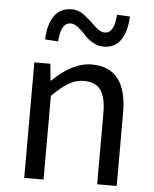

<svg xmlns="http://www.w3.org/2000/svg" viewBox="-56 -853 721 899"><g transform="rotate(5 305.0 -403.0)"><path d="M91.8 0V-543H167L174.8 -464.8H177.7Q271.5 -556.6 360.4 -556.6Q526.4 -556.6 526.4 -343.8V0H434.6V-332Q434.6 -408.2 410.2 -442.4Q385.7 -476.6 332 -476.6Q293 -476.6 259.8 -457Q226.6 -437.5 182.6 -393.6V0ZM407.2 -644.5Q380.9 -644.5 356 -659.2Q331.1 -673.8 315.9 -691.9Q300.8 -710 281.7 -724.6Q262.7 -739.3 246.1 -739.3Q199.2 -739.3 194.3 -650.4L132.8 -654.3Q134.8 -723.6 162.6 -764.6Q190.4 -805.7 246.1 -805.7Q279.3 -805.7 308.6 -781.7Q337.9 -757.8 361.8 -734.4Q385.7 -710.9 407.2 -710.9Q453.1 -710.9 458 -798.8L518.6 -795.9Q516.6 -727.5 489.3 -686Q461.9 -644.5 407.2 -644.5Z"/></g></svg>

Font: Gen Shin Gothic Regular
Style: Regular
Weight: 400
Designer: [Source Han Sans]
Ryoko NISHIZUKA  (kana & ideographs); Paul D. Hunt (Latin, Greek & Cyrillic); Wenlong ZHANG  (bopomofo
Version: Version 1.002.20150607